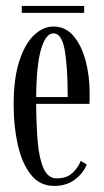

<svg xmlns="http://www.w3.org/2000/svg" viewBox="-20 -617 350 648"><path d="M162.5 10.5Q114 10.5 84 -27.8Q54 -66 40 -128.5Q26 -191 26 -263Q26 -352.5 45.2 -411.2Q64.5 -470 95.2 -498.8Q126 -527.5 160.5 -527.5Q201.5 -527.5 228.5 -495.2Q255.5 -463 269 -412Q282.5 -361 282.5 -304Q282.5 -294.5 282.5 -285Q282.5 -275.5 282 -266.5H102Q102.5 -196.5 107.2 -139.5Q112 -82.5 127 -48.8Q142 -15 171.5 -15Q206 -15 225.5 -34.2Q245 -53.5 252.5 -74L272.5 -62Q262 -33.5 233.5 -11.5Q205 10.5 162.5 10.5ZM160.5 -504.5Q134.5 -504.5 118.8 -451.5Q103 -398.5 102 -289.5H208.5Q208.5 -390.5 198.5 -447.5Q188.5 -504.5 160.5 -504.5ZM53.5 -573.5V-597H264V-573.5Z"/></svg>

Font: Imbue 50pt
Style: Regular
Weight: 400
Designer: Tyler Finck
Foundry: Etcetera Type Company
Version: Version 1.102; ttfautohint (v1.8.3)